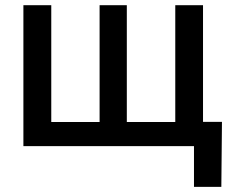

<svg xmlns="http://www.w3.org/2000/svg" viewBox="-20 -561 888 737"><path d="M69.8 -541H176.8V-92.8H362.3V-541H466.8V-92.8H652.8V-541H759.3V0H69.8ZM724.6 156.2V0H686V-93.3H832L829.6 156.2Z"/></svg>

Font: Inter 17pt Medium
Style: Regular
Weight: 500
Version: Version 4.001;git-66647c0bb